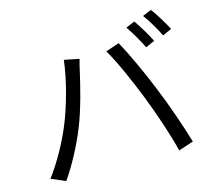

<svg xmlns="http://www.w3.org/2000/svg" viewBox="-114 -959 1229 1106"><g transform="rotate(-15 500.0 -406.0)"><path d="M765 -779 712 -757C739 -719 773 -659 793 -618L847 -642C827 -683 790 -744 765 -779ZM875 -819 822 -797C851 -759 883 -703 905 -659L959 -683C940 -720 902 -783 875 -819ZM218 -301C183 -217 127 -112 64 -29L149 7C205 -73 259 -176 296 -268C338 -370 373 -518 387 -580C391 -602 399 -631 405 -653L316 -671C303 -556 261 -404 218 -301ZM710 -339C752 -232 798 -97 823 5L912 -24C886 -114 833 -267 792 -366C750 -472 686 -610 646 -682L565 -655C609 -581 670 -442 710 -339Z"/></g></svg>

Font: Noto Sans Mono CJK SC Regular
Style: Regular
Weight: 400
Designer: Ryoko NISHIZUKA (kana & ideographs); Paul D. Hunt (Latin, Greek & Cyrillic); Wenlong ZHANG (bopomofo); Sandoll Communica
Foundry: Adobe Systems Incorporated
Version: Version 1.005;PS 1.005;hotconv 1.0.96;makeotf.lib2.5.65012